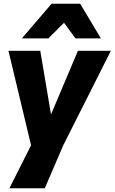

<svg xmlns="http://www.w3.org/2000/svg" viewBox="-20 -800 609 1020"><path d="M516 -596H381L320 -679L237 -596H96L254 -780H406ZM218 200H30L145 -28L25 -530H194L251 -192L394 -530H569L316 -28Z"/></svg>

Font: Tanohe Sans
Style: Bold Italic
Weight: 700
Designer: Village Type and Design LLC & Cristiano Sobral
Foundry: Cooper Hewitt Smithsonian Design Museum
Version: Version 1.00;September 29, 2021;FontCreator 13.0.0.2655 64-b